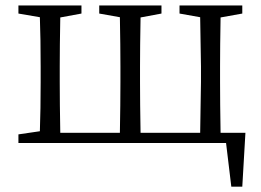

<svg xmlns="http://www.w3.org/2000/svg" viewBox="-20 -534 974 717"><path d="M803.7 -38.1H896.5L884.8 163.1H843.8L824.2 0H48.8V-32.2L128.9 -43.9Q131.8 -126 131.8 -227.5V-286.1Q131.8 -387.7 128.9 -469.7L48.8 -483.4V-513.7H284.2V-483.4L205.1 -468.8Q203.1 -359.4 203.1 -286.1V-227.5Q203.1 -149.4 205.1 -38.1H427.7Q429.7 -149.4 429.7 -227.5V-286.1Q429.7 -360.4 427.7 -469.7L350.6 -483.4V-513.7H583V-483.4L504.9 -468.8Q502.9 -359.4 502.9 -286.1V-227.5Q502.9 -149.4 504.9 -38.1H727.5Q730.5 -205.1 730.5 -227.5V-286.1Q730.5 -307.6 727.5 -469.7L650.4 -483.4V-513.7H884.8V-483.4L803.7 -468.8Q801.8 -359.4 801.8 -286.1V-227.5Q801.8 -149.4 803.7 -38.1Z"/></svg>

Font: GenYoMin JP Regular
Style: Regular
Weight: 400
Version: Version 1.001;PS 1;hotconv 16.6.51;makeotf.lib2.5.65220 DEVE